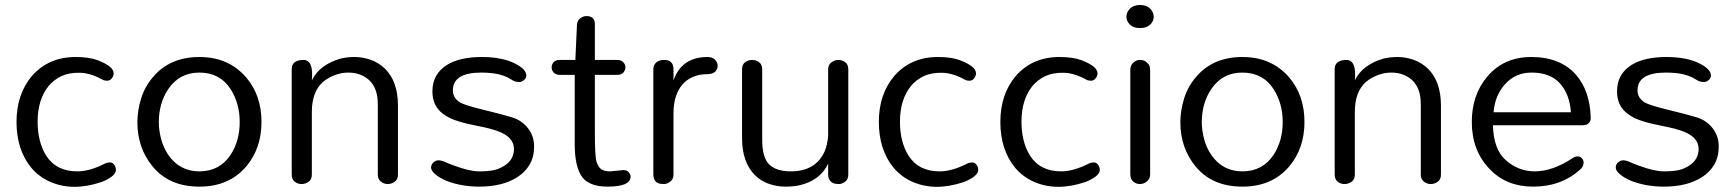

<svg xmlns="http://www.w3.org/2000/svg" viewBox="-20 -717 6760 748"><path d="M44.3 -241.8Q44.3 -349.4 103.8 -420.3Q168.4 -494.9 274.7 -494.9Q327.8 -494.9 360.8 -482.3Q422.8 -458.2 422.8 -431.6Q422.8 -420.3 415.2 -411.4Q407.6 -402.5 398.1 -402.5Q388.6 -402.5 382.3 -405.1Q332.9 -432.9 290.5 -433.5Q248.1 -434.2 219 -420.3Q189.9 -406.3 169.6 -382.3Q126.6 -329.1 126.6 -243Q126.6 -164.6 159.5 -111.4Q198.7 -49.4 281 -49.4Q330.4 -49.4 391.1 -81Q412.7 -88.6 422.2 -78.5Q431.6 -68.4 431.6 -55.1Q431.6 -41.8 415.2 -29.1Q398.7 -16.5 374.7 -7.6Q260.8 30.4 172.2 -10.1Q89.9 -48.1 58.2 -144.3Q44.3 -189.9 44.3 -241.8Z M515.2 -240.5Q515.2 -286.1 529.7 -332.9Q544.3 -379.7 574.7 -415.2Q640.5 -494.9 757 -494.9Q870.9 -494.9 939.2 -415.2Q998.7 -345.6 998.7 -241.8Q998.7 -139.2 939.2 -68.4Q872.2 10.1 757 10.1Q639.2 10.1 574.7 -68.4Q515.2 -140.5 515.2 -240.5ZM598.7 -240.5Q598.7 -210.1 607.6 -175.9Q616.5 -141.8 635.4 -113.9Q679.7 -49.4 757 -49.4Q835.4 -49.4 878.5 -113.9Q913.9 -168.4 913.9 -241.8Q913.9 -313.9 878.5 -369.6Q836.7 -434.2 757 -434.2Q678.5 -434.2 635.4 -369.6Q598.7 -315.2 598.7 -240.5Z M1116.5 -448.1Q1116.5 -465.8 1128.5 -474.7Q1140.5 -483.5 1162 -483.5Q1202.5 -483.5 1194.9 -403.8Q1224.1 -464.6 1306.3 -488.6Q1331.6 -494.9 1362 -494.9Q1392.4 -494.9 1423.4 -484.2Q1454.4 -473.4 1478.5 -450.6Q1530.4 -401.3 1530.4 -305.1V-36.7Q1530.4 -17.7 1517.7 -8.9Q1505.1 0 1490.5 0Q1475.9 0 1463.9 -9.5Q1451.9 -19 1451.9 -36.7V-311.4Q1451.9 -400 1382.3 -426.6Q1362 -434.2 1336.1 -434.2Q1310.1 -434.2 1283.5 -424.1Q1257 -413.9 1238 -397.5Q1194.9 -359.5 1194.9 -281V-36.7Q1194.9 -17.7 1182.3 -8.9Q1169.6 0 1154.4 0Q1139.2 0 1127.8 -9.5Q1116.5 -19 1116.5 -36.7Z M1854.4 -434.2Q1744.3 -434.2 1744.3 -364.6Q1744.3 -334.2 1774.7 -316.5Q1797.5 -305.1 1868.4 -288Q1939.2 -270.9 1975.9 -259.5Q2012.7 -248.1 2036.7 -217.7Q2060.8 -187.3 2060.8 -146.2Q2060.8 -105.1 2043 -75.3Q2025.3 -45.6 1994.9 -26.6Q1938 10.1 1846.8 10.1Q1777.2 10.1 1719 -12.7Q1692.4 -24.1 1675.9 -38Q1659.5 -51.9 1659.5 -63.9Q1659.5 -75.9 1668.4 -84.2Q1677.2 -92.4 1688.6 -92.4Q1700 -92.4 1715.2 -85.4Q1730.4 -78.5 1751.9 -70.9Q1810.1 -49.4 1846.8 -49.4Q1883.5 -49.4 1905.1 -54.4Q1926.6 -59.5 1944.3 -70.9Q1982.3 -94.9 1982.3 -136.7Q1982.3 -184.8 1915.2 -207.6Q1889.9 -216.5 1860.8 -222.2Q1831.6 -227.8 1803.8 -234.2Q1775.9 -240.5 1751.3 -249.4Q1726.6 -258.2 1706.3 -273.4Q1664.6 -303.8 1664.6 -360.8Q1664.6 -430.4 1724.1 -465.8Q1773.4 -494.9 1857 -494.9Q1938 -494.9 1988.6 -468.4Q2030.4 -446.8 2030.4 -422.8Q2030.4 -412.7 2021.5 -405.1Q2012.7 -397.5 2003.8 -397.5Q1987.3 -397.5 1976.6 -404.4Q1965.8 -411.4 1953.8 -417.1Q1941.8 -422.8 1926.6 -426.6Q1897.5 -434.2 1854.4 -434.2Z M2436.7 -29.1Q2436.7 10.1 2346.8 10.1Q2278.5 10.1 2249.4 -25.3Q2219 -64.6 2219 -155.7V-425.3H2160.8Q2145.6 -425.3 2137.3 -434.2Q2129.1 -443 2129.1 -454.4Q2129.1 -465.8 2136.7 -474.7Q2144.3 -483.5 2160.8 -483.5H2221.5L2227.8 -621.5Q2229.1 -636.7 2240.5 -645.6Q2251.9 -654.4 2264.6 -654.4Q2297.5 -654.4 2297.5 -622.8V-483.5H2384.8Q2400 -483.5 2408.2 -474.7Q2416.5 -465.8 2416.5 -454.4Q2416.5 -443 2408.2 -434.2Q2400 -425.3 2384.8 -425.3H2297.5V-198.7Q2297.5 -106.3 2304.4 -85.4Q2311.4 -64.6 2323.4 -57Q2335.4 -49.4 2357 -49.4L2408.9 -54.4Q2422.8 -54.4 2429.7 -45.6Q2436.7 -36.7 2436.7 -29.1Z M2567.1 -483.5Q2603.8 -483.5 2603.8 -446.8V-403.8Q2635.4 -494.9 2736.7 -494.9Q2755.7 -494.9 2765.8 -484.2Q2775.9 -473.4 2775.9 -460.8Q2775.9 -448.1 2766.5 -438Q2757 -427.8 2730.4 -427.8Q2703.8 -427.8 2679.1 -417.1Q2654.4 -406.3 2638 -387.3Q2603.8 -345.6 2603.8 -275.9V-36.7Q2603.8 -19 2591.1 -9.5Q2578.5 0 2567.1 0Q2555.7 0 2548.7 -1.9Q2541.8 -3.8 2536.7 -7.6Q2525.3 -17.7 2525.3 -36.7V-446.8Q2525.3 -464.6 2537.3 -474.1Q2549.4 -483.5 2567.1 -483.5Z M3284.8 -36.7Q3284.8 -17.7 3272.2 -8.9Q3259.5 0 3248.7 0Q3238 0 3231 -1.9Q3224.1 -3.8 3219 -7.6Q3206.3 -19 3206.3 -35.4V-79.7Q3175.9 -13.9 3093.7 5.1Q3069.6 10.1 3039.2 10.1Q3008.9 10.1 2977.8 0Q2946.8 -10.1 2922.8 -32.9Q2870.9 -83.5 2870.9 -178.5V-446.8Q2870.9 -465.8 2882.9 -474.7Q2894.9 -483.5 2910.1 -483.5Q2925.3 -483.5 2937.3 -474.7Q2949.4 -465.8 2949.4 -446.8V-173.4Q2949.4 -103.8 2975.9 -77.2Q3003.8 -49.4 3060.8 -49.4Q3157 -49.4 3192.4 -126.6Q3203.8 -153.2 3206.3 -188.6V-446.8Q3206.3 -464.6 3219 -474.1Q3231.6 -483.5 3246.2 -483.5Q3260.8 -483.5 3272.8 -474.7Q3284.8 -465.8 3284.8 -446.8Z M3403.8 -241.8Q3403.8 -349.4 3463.3 -420.3Q3527.8 -494.9 3634.2 -494.9Q3687.3 -494.9 3720.3 -482.3Q3782.3 -458.2 3782.3 -431.6Q3782.3 -420.3 3774.7 -411.4Q3767.1 -402.5 3757.6 -402.5Q3748.1 -402.5 3741.8 -405.1Q3692.4 -432.9 3650 -433.5Q3607.6 -434.2 3578.5 -420.3Q3549.4 -406.3 3529.1 -382.3Q3486.1 -329.1 3486.1 -243Q3486.1 -164.6 3519 -111.4Q3558.2 -49.4 3640.5 -49.4Q3689.9 -49.4 3750.6 -81Q3772.2 -88.6 3781.6 -78.5Q3791.1 -68.4 3791.1 -55.1Q3791.1 -41.8 3774.7 -29.1Q3758.2 -16.5 3734.2 -7.6Q3620.3 30.4 3531.6 -10.1Q3449.4 -48.1 3417.7 -144.3Q3403.8 -189.9 3403.8 -241.8Z M3877.2 -241.8Q3877.2 -349.4 3936.7 -420.3Q4001.3 -494.9 4107.6 -494.9Q4160.8 -494.9 4193.7 -482.3Q4255.7 -458.2 4255.7 -431.6Q4255.7 -420.3 4248.1 -411.4Q4240.5 -402.5 4231 -402.5Q4221.5 -402.5 4215.2 -405.1Q4165.8 -432.9 4123.4 -433.5Q4081 -434.2 4051.9 -420.3Q4022.8 -406.3 4002.5 -382.3Q3959.5 -329.1 3959.5 -243Q3959.5 -164.6 3992.4 -111.4Q4031.6 -49.4 4113.9 -49.4Q4163.3 -49.4 4224.1 -81Q4245.6 -88.6 4255.1 -78.5Q4264.6 -68.4 4264.6 -55.1Q4264.6 -41.8 4248.1 -29.1Q4231.6 -16.5 4207.6 -7.6Q4093.7 30.4 4005.1 -10.1Q3922.8 -48.1 3891.1 -144.3Q3877.2 -189.9 3877.2 -241.8Z M4474.7 -651.9Q4474.7 -634.2 4460.8 -620.9Q4446.8 -607.6 4421.5 -607.6Q4396.2 -607.6 4382.3 -620.9Q4368.4 -634.2 4368.4 -651.9Q4368.4 -669.6 4382.3 -683.5Q4396.2 -697.5 4421.5 -697.5Q4446.8 -697.5 4460.8 -683.5Q4474.7 -669.6 4474.7 -651.9ZM4383.5 -444.3Q4383.5 -463.3 4395.6 -473.4Q4407.6 -483.5 4419 -483.5Q4430.4 -483.5 4436.7 -481Q4443 -478.5 4448.1 -473.4Q4460.8 -464.6 4460.8 -444.3V-39.2Q4460.8 -20.3 4448.1 -10.1Q4435.4 0 4420.9 0Q4406.3 0 4394.9 -9.5Q4383.5 -19 4383.5 -39.2Z M4578.5 -240.5Q4578.5 -286.1 4593 -332.9Q4607.6 -379.7 4638 -415.2Q4703.8 -494.9 4820.3 -494.9Q4934.2 -494.9 5002.5 -415.2Q5062 -345.6 5062 -241.8Q5062 -139.2 5002.5 -68.4Q4935.4 10.1 4820.3 10.1Q4702.5 10.1 4638 -68.4Q4578.5 -140.5 4578.5 -240.5ZM4662 -240.5Q4662 -210.1 4670.9 -175.9Q4679.7 -141.8 4698.7 -113.9Q4743 -49.4 4820.3 -49.4Q4898.7 -49.4 4941.8 -113.9Q4977.2 -168.4 4977.2 -241.8Q4977.2 -313.9 4941.8 -369.6Q4900 -434.2 4820.3 -434.2Q4741.8 -434.2 4698.7 -369.6Q4662 -315.2 4662 -240.5Z M5179.7 -448.1Q5179.7 -465.8 5191.8 -474.7Q5203.8 -483.5 5225.3 -483.5Q5265.8 -483.5 5258.2 -403.8Q5287.3 -464.6 5369.6 -488.6Q5394.9 -494.9 5425.3 -494.9Q5455.7 -494.9 5486.7 -484.2Q5517.7 -473.4 5541.8 -450.6Q5593.7 -401.3 5593.7 -305.1V-36.7Q5593.7 -17.7 5581 -8.9Q5568.4 0 5553.8 0Q5539.2 0 5527.2 -9.5Q5515.2 -19 5515.2 -36.7V-311.4Q5515.2 -400 5445.6 -426.6Q5425.3 -434.2 5399.4 -434.2Q5373.4 -434.2 5346.8 -424.1Q5320.3 -413.9 5301.3 -397.5Q5258.2 -359.5 5258.2 -281V-36.7Q5258.2 -17.7 5245.6 -8.9Q5232.9 0 5217.7 0Q5202.5 0 5191.1 -9.5Q5179.7 -19 5179.7 -36.7Z M6177.2 -257Q6177.2 -245.6 6169.6 -237.3Q6162 -229.1 6145.6 -229.1H5796.2Q5798.7 -135.4 5845.6 -93.7Q5894.9 -49.4 5959.5 -49.4Q6027.8 -49.4 6105.1 -100Q6115.2 -107.6 6125.9 -107.6Q6136.7 -107.6 6143 -100Q6149.4 -92.4 6149.4 -84.8Q6149.4 -69.6 6139.2 -59.5Q6064.6 10.1 5953.2 10.1Q5849.4 10.1 5784.8 -57Q5713.9 -129.1 5713.9 -241.8Q5713.9 -346.8 5773.4 -417.7Q5838 -494.9 5945.6 -494.9Q6058.2 -494.9 6119 -426.6Q6174.7 -363.3 6177.2 -257ZM6100 -279.7Q6094.9 -350.6 6057 -392.4Q6019 -434.2 5946.8 -434.2Q5883.5 -434.2 5843 -388.6Q5803.8 -344.3 5798.7 -279.7Z M6469.6 -434.2Q6359.5 -434.2 6359.5 -364.6Q6359.5 -334.2 6389.9 -316.5Q6412.7 -305.1 6483.5 -288Q6554.4 -270.9 6591.1 -259.5Q6627.8 -248.1 6651.9 -217.7Q6675.9 -187.3 6675.9 -146.2Q6675.9 -105.1 6658.2 -75.3Q6640.5 -45.6 6610.1 -26.6Q6553.2 10.1 6462 10.1Q6392.4 10.1 6334.2 -12.7Q6307.6 -24.1 6291.1 -38Q6274.7 -51.9 6274.7 -63.9Q6274.7 -75.9 6283.5 -84.2Q6292.4 -92.4 6303.8 -92.4Q6315.2 -92.4 6330.4 -85.4Q6345.6 -78.5 6367.1 -70.9Q6425.3 -49.4 6462 -49.4Q6498.7 -49.4 6520.3 -54.4Q6541.8 -59.5 6559.5 -70.9Q6597.5 -94.9 6597.5 -136.7Q6597.5 -184.8 6530.4 -207.6Q6505.1 -216.5 6475.9 -222.2Q6446.8 -227.8 6419 -234.2Q6391.1 -240.5 6366.5 -249.4Q6341.8 -258.2 6321.5 -273.4Q6279.7 -303.8 6279.7 -360.8Q6279.7 -430.4 6339.2 -465.8Q6388.6 -494.9 6472.2 -494.9Q6553.2 -494.9 6603.8 -468.4Q6645.6 -446.8 6645.6 -422.8Q6645.6 -412.7 6636.7 -405.1Q6627.8 -397.5 6619 -397.5Q6602.5 -397.5 6591.8 -404.4Q6581 -411.4 6569 -417.1Q6557 -422.8 6541.8 -426.6Q6512.7 -434.2 6469.6 -434.2Z"/></svg>

Font: Mandali
Style: Regular
Weight: 400
Designer: Purushoth Kumar Guthula
Foundry: Silikandhra, Hyderabad
Version: Version 1.0.5; ttfautohint (v1.2.25-373a) -l 7 -r 28 -G 50 -